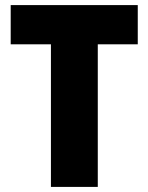

<svg xmlns="http://www.w3.org/2000/svg" viewBox="-20 -734 583 754"><path d="M364 0V-560H521V-714H22V-560H180V0Z"/></svg>

Font: Noto Sans Sinhala SemiCondensed Black
Style: Regular
Weight: 900
Width: 4
Designer: Jelle Bosma - Monotype Design Team
Foundry: Monotype Imaging Inc.
Version: Version 2.006